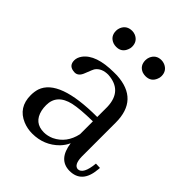

<svg xmlns="http://www.w3.org/2000/svg" viewBox="-177 -711 825 825"><g transform="rotate(45 235.5 -298.0)"><path d="M381.8 9.8Q457 9.8 464.8 -81.1Q465.8 -86.9 465.8 -91.8L440.4 -92.8Q433.6 -21.5 402.3 -20.5Q377 -22.5 376 -71.3V-277.3Q376 -417 236.3 -424.8Q227.5 -424.8 218.8 -424.8Q109.4 -424.8 72.3 -374Q60.5 -357.4 60.5 -340.8Q60.5 -310.5 88.9 -305.7Q93.8 -304.7 98.6 -304.7Q121.1 -304.7 131.8 -333Q145.5 -369.1 150.4 -376Q168.9 -400.4 208 -400.4Q299.8 -394.5 302.7 -299.8V-238.3Q73.2 -238.3 40 -142.6Q34.2 -124 34.2 -102.5Q34.2 -28.3 99.6 -1Q126 9.8 155.3 9.8Q226.6 9.8 275.4 -39.1Q293 -57.6 301.8 -78.1Q313.5 8.8 381.8 9.8ZM187.5 -29.3Q127.9 -29.3 114.3 -88.9Q111.3 -102.5 111.3 -119.1Q111.3 -184.6 186.5 -202.1Q226.6 -210.9 302.7 -211.9V-133.8Q288.1 -66.4 231.4 -39.1Q209 -29.3 187.5 -29.3ZM195.3 -557.6Q195.3 -589.8 167 -602.5Q157.2 -606.4 147.5 -606.4Q114.3 -606.4 101.6 -577.1Q97.7 -567.4 97.7 -557.6Q97.7 -523.4 128.9 -511.7Q137.7 -508.8 147.5 -508.8Q179.7 -508.8 191.4 -539.1Q195.3 -547.9 195.3 -557.6ZM374 -557.6Q374 -589.8 344.7 -602.5Q335 -606.4 325.2 -606.4Q293 -606.4 280.3 -577.1Q276.4 -567.4 276.4 -557.6Q276.4 -523.4 306.6 -511.7Q316.4 -508.8 325.2 -508.8Q358.4 -508.8 370.1 -539.1Q374 -547.9 374 -557.6Z"/></g></svg>

Font: Abhaya Libre
Style: Regular
Weight: 400
Designer: Pushpananda Ekanayake, Sol Matas, Pathum Egodawatta
Foundry: Mooniak
Version: Version 1.050 ; ttfautohint (v1.6)